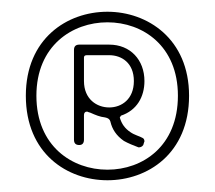

<svg xmlns="http://www.w3.org/2000/svg" viewBox="-20 -690 366 327"><path d="M163 -401C103 -401 42 -441 42 -527C42 -612 103 -652 163 -652C223 -652 283 -612 283 -527C283 -441 223 -401 163 -401ZM24 -527C24 -428 95 -383 163 -383C231 -383 302 -428 302 -527C302 -624 231 -670 163 -670C94 -670 24 -624 24 -527ZM166 -596C187 -596 208 -583 208 -552C208 -521 187 -507 166 -507C145 -507 123 -521 123 -552V-592C123 -595 125 -596 128 -596ZM184 -490C184 -490 185 -491 186 -493C213 -502 226 -525 226 -552C226 -588 202 -614 166 -614H115C109 -614 106 -611 106 -605V-452C106 -446 109 -443 115 -443C120 -443 123 -446 123 -452V-494C123 -498 125 -500 129 -500C128 -500 130 -499 134 -498C143 -494 150 -491 159 -490C164 -489 167 -487 168 -483C171 -470 178 -459 191 -450C198 -446 208 -442 216 -439C219 -439 222 -440 224 -443C225 -447 226 -449 226 -449C226 -452 225 -454 223 -455C218 -458 209 -460 202 -465C193 -471 187 -479 184 -490Z"/></svg>

Font: Fabada
Style: Regular
Weight: 400
Designer: deFharo
Foundry: deFharo.com
Version: Version 4.000 2011 initial release